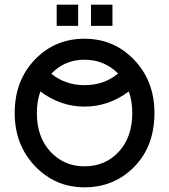

<svg xmlns="http://www.w3.org/2000/svg" viewBox="-20 -794 725 823"><path d="M223 -774H315V-683H223ZM370 -774H462V-683H370ZM642 -310Q642 -167 555.5 -79Q469 9 342 9Q217 9 130 -82Q43 -173 43 -310Q43 -448 129 -538Q215 -628 342 -628Q469 -628 555.5 -537Q642 -446 642 -310ZM200 -478Q260 -429 342 -429Q427 -429 486 -479Q427 -538 342 -538Q257 -538 200 -478ZM342 -81Q431 -81 489 -143.5Q547 -206 547 -310Q547 -362 532 -402Q445 -337 342 -337Q240 -337 153 -402Q138 -360 138 -310Q138 -206 196.5 -143.5Q255 -81 342 -81Z"/></svg>

Font: Gulax
Style: Regular
Weight: 400
Designer: Morgan Gilbert
Foundry: VTF
Version: Version 1.001;hotconv 1.0.109;makeotfexe 2.5.65596